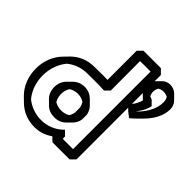

<svg xmlns="http://www.w3.org/2000/svg" viewBox="-226 -1114 1383 1383"><g transform="rotate(45 465.5 -422.5)"><path d="M207 -256C207 -221 219 -190 240 -169L275 -134L276 -133C298 -112 327 -101 362 -101C396 -101 426 -113 447 -134L483 -170C499 -186 510 -207 514 -231V-282C509 -306 498 -327 482 -343L447 -378L446 -379C424 -400 395 -412 362 -412C328 -412 298 -400 276 -378L241 -343C220 -322 207 -291 207 -256ZM277 -256C277 -282 284 -304 296 -323C314 -334 337 -342 362 -342C386 -342 408 -335 427 -323C434 -312 440 -297 443 -282V-231C440 -216 435 -201 427 -189C409 -178 387 -171 362 -171C336 -171 313 -178 295 -189C284 -207 277 -230 277 -256ZM619 -35H514V-58L479 -93L465 -79C426 -44 371 -20 309 -20C247 -20 193 -41 151 -75C111 -124 89 -186 89 -256C89 -326 113 -391 152 -438C195 -473 248 -493 309 -493C339 -493 409 -495 478 -491L513 -526L512 -825H619ZM654 35 689 0V-860L654 -895H477L442 -860V-563C388 -565 333 -563 309 -563C239 -563 179 -537 134 -493L133 -492L98 -456C48 -406 19 -335 19 -256C19 -177 47 -107 96 -57L97 -56L133 -21C177 23 238 50 309 50C363 50 410 33 448 5L479 35ZM745 -547C757 -560 791 -601 801 -654L766 -689C758 -691 750 -694 743 -698C738 -709 734 -721 734 -734C734 -750 739 -766 746 -778C759 -785 772 -789 787 -789C803 -789 819 -785 831 -778C838 -765 842 -750 842 -734C842 -669 807 -611 767 -566C759 -559 753 -553 745 -547ZM787 -859C763 -859 742 -850 726 -834L690 -798C674 -782 664 -759 664 -734C664 -712 673 -692 687 -678L722 -643L727 -638C713 -590 681 -553 673 -545L672 -544L707 -509L747 -478C760 -489 773 -500 786 -513L821 -548C870 -597 912 -660 912 -734C912 -759 902 -782 886 -798L851 -833C835 -849 812 -859 787 -859Z"/></g></svg>

Font: Hussar Press
Style: Bold
Weight: 700
Foundry: Cannot Into Space Fonts
Version: Version 1.43